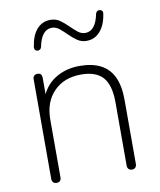

<svg xmlns="http://www.w3.org/2000/svg" viewBox="-82 -789 718 860"><g transform="rotate(-10 276.5 -358.5)"><path d="M106 6Q96 6 90.5 0Q85 -6 85 -16V-468Q85 -479 90.5 -484.5Q96 -490 106 -490Q116 -490 121 -484.5Q126 -479 126 -468V-366H115Q135 -429 184 -460.5Q233 -492 297 -492Q355 -492 393.5 -472Q432 -452 451 -411Q470 -370 470 -308V-16Q470 -6 464.5 0Q459 6 449 6Q439 6 433.5 0Q428 -6 428 -16V-304Q428 -381 397 -417Q366 -453 297 -453Q220 -453 173.5 -405.5Q127 -358 127 -278V-16Q127 6 106 6ZM126 -592Q119 -592 114.5 -597Q110 -602 111 -612Q115 -638 123 -657.5Q131 -677 143 -690.5Q155 -704 170.5 -711Q186 -718 205 -718Q229 -718 247.5 -705Q266 -692 282.5 -675.5Q299 -659 315 -646Q331 -633 349 -633Q373 -633 388.5 -652.5Q404 -672 411 -708Q413 -716 417.5 -719.5Q422 -723 428 -723Q435 -723 440 -718Q445 -713 443 -703Q438 -669 425 -645.5Q412 -622 393 -609.5Q374 -597 349 -597Q325 -597 306.5 -610Q288 -623 271.5 -639.5Q255 -656 239 -669Q223 -682 205 -682Q181 -682 165.5 -662.5Q150 -643 143 -607Q142 -600 137 -596Q132 -592 126 -592Z"/></g></svg>

Font: Nunito ExtraLight
Style: Regular
Weight: 200
Designer: Vernon Adams
Foundry: Vernon Adams
Version: Version 3.602